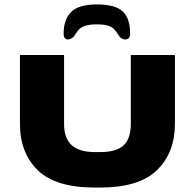

<svg xmlns="http://www.w3.org/2000/svg" viewBox="-20 -836 879 866"><path d="M70 -277V-588H269V-277Q269 -212 303.5 -181Q338 -150 409 -150H431Q505 -150 537.5 -180.5Q570 -211 570 -277V-588H769V-277Q769 -148 688.5 -69Q608 10 431 10H409Q230 10 150 -68.5Q70 -147 70 -277ZM567 -685Q567 -671 561 -664.5Q555 -658 545 -658Q537 -658 529 -662.5Q521 -667 517 -674Q503 -696 494.5 -705Q486 -714 468 -720Q450 -726 417 -726Q384 -726 365.5 -720Q347 -714 337.5 -704.5Q328 -695 315 -674Q310 -667 302 -662.5Q294 -658 287 -658Q267 -658 267 -685Q267 -748 301 -782Q335 -816 417 -816Q501 -816 534 -784Q567 -752 567 -685Z"/></svg>

Font: Dashboard
Style: Regular
Weight: 400
Designer: jaiki
Version: Version 1.000